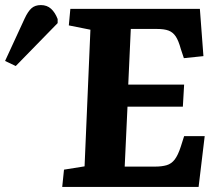

<svg xmlns="http://www.w3.org/2000/svg" viewBox="-213 -736 861 756"><path d="M143 -619 58 -636 64 -701H574L588 -515L511 -507L499 -543Q490 -576 479 -592.5Q468 -609 451 -615.5Q434 -622 405 -622H302L292 -403H512L507 -316H289L278 -80H397Q424 -80 443 -85.5Q462 -91 475 -108Q488 -125 499 -159L512 -200H593L569 0H32L39 -68L120 -81ZM-151 -476 -193 -496 -116 -663Q-103 -691 -89 -703.5Q-75 -716 -52 -716Q-28 -716 -12 -701.5Q4 -687 14 -661V-645Z"/></svg>

Font: Literata
Style: Bold Italic
Weight: 700
Italic angle: -2°
Designer: Latin by Veronika Burian and Jose Scaglione. Greek by Irene Vlachou. Cyrillic by Vera Evstafieva
Foundry: TypeTogether
Version: Version 3.103;gftools[0.9.29]